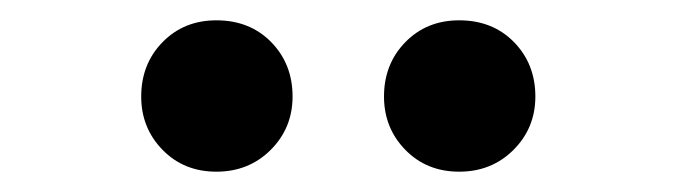

<svg xmlns="http://www.w3.org/2000/svg" viewBox="-20 -820 666 189"><path d="M119 -725Q119 -757 140 -778.5Q161 -800 193 -800Q226 -800 247 -778.5Q268 -757 268 -725Q268 -694 246.5 -672.5Q225 -651 193 -651Q161 -651 140 -672.5Q119 -694 119 -725ZM358 -725Q358 -757 379 -778.5Q400 -800 432 -800Q465 -800 486 -778.5Q507 -757 507 -725Q507 -694 485.5 -672.5Q464 -651 432 -651Q400 -651 379 -672.5Q358 -694 358 -725Z"/></svg>

Font: Merged Yaku Han JP
Style: Bold
Weight: 700
Designer: Ryoko NISHIZUKA 西塚涼子 (kana, bopomofo & ideographs); Paul D. Hunt (Latin, Greek & Cyrillic); Sandoll Communications 산돌커뮤니
Foundry: Adobe
Version: Version 2.004